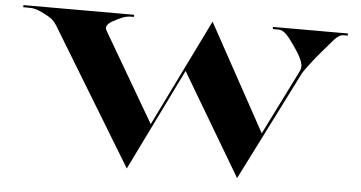

<svg xmlns="http://www.w3.org/2000/svg" viewBox="-50 -789 1680 893"><g transform="rotate(5 790.0 -342.5)"><path d="M908 -700 1181 -202.5 1330 -501.5Q1343.5 -524.5 1333 -551.5Q1322.5 -578.5 1303.5 -606Q1283 -636.5 1268 -655.5Q1253 -674.5 1239.5 -683Q1236 -685.5 1229.5 -687.8Q1223 -690 1212 -690H1190V-700H1540V-690H1520Q1499 -690 1475.2 -662.2Q1451.5 -634.5 1423.5 -602Q1396 -570 1373.5 -540.2Q1351 -510.5 1343.5 -498L1085 15L803 -460.5L570 15L184 -620Q173 -636.5 163.8 -644.5Q154.5 -652.5 140 -660.5Q124 -669.5 101 -679.8Q78 -690 54 -690H25V-700H542V-690H530Q506 -690 483 -679.8Q460 -669.5 444 -660.5Q404.5 -638 421.5 -613.5L663 -200Z"/></g></svg>

Font: Engraving CC
Style: Bold
Weight: 700
Designer: indestructible type*
Foundry: Cowboy Collective
Version: Version 1.000